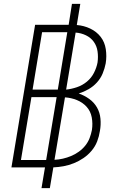

<svg xmlns="http://www.w3.org/2000/svg" viewBox="-20 -863 640 990"><path d="M194 107 212 0H39L161 -735H334L351 -843H394L376 -734Q413 -731 445.5 -715.5Q478 -700 499 -673Q520 -646 525.5 -609.5Q531 -573 525 -536Q520 -510 509.5 -484.5Q499 -459 480 -438Q461 -417 436.5 -403Q412 -389 386 -381Q415 -371 440 -353Q465 -335 480 -309Q495 -283 498 -251Q501 -219 495 -187Q491 -160 481 -134Q471 -108 452.5 -86Q434 -64 410.5 -48Q387 -32 361 -21.5Q335 -11 308 -6Q281 -1 255 0L237 107ZM148 -401H278L327 -697H197ZM321 -401Q349 -404 377 -413.5Q405 -423 428 -442Q451 -461 464.5 -487.5Q478 -514 483 -541Q487 -570 483 -598Q479 -626 463.5 -647.5Q448 -669 423 -681Q398 -693 370 -695ZM218 -38 272 -362H142L88 -38ZM261 -39Q283 -40 304.5 -45Q326 -50 346.5 -58.5Q367 -67 386 -80.5Q405 -94 419.5 -112Q434 -130 442 -151Q450 -172 454 -193Q459 -226 453 -258Q447 -290 426.5 -312.5Q406 -335 376.5 -347Q347 -359 315 -361Z"/></svg>

Font: Iosevka SS04 XLt Ex Obl
Style: Regular
Weight: 200
Width: 7
Italic angle: -9°
Monospace: yes
Designer: Belleve Invis
Foundry: Belleve Invis
Version: Version 19.0.0; ttfautohint (v1.8.4)